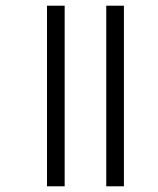

<svg xmlns="http://www.w3.org/2000/svg" viewBox="-20 -654 555 674"><path d="M415 0H353V-634H415ZM207 0H145V-634H207Z"/></svg>

Font: Hind Vadodara Light
Style: Regular
Weight: 300
Designer: Hitesh Malaviya
Foundry: Indian Type Foundry
Version: Version 1.000;PS 1.0;hotconv 1.0.86;makeotf.lib2.5.63406; tt